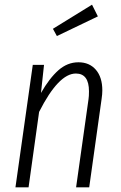

<svg xmlns="http://www.w3.org/2000/svg" viewBox="-20 -800 517 820"><path d="M417 -414Q417 -398 414 -378L361 0H305L358 -376Q360 -388 360 -410Q360 -486 304 -486Q230 -486 147 -322L102 0H46L120 -523H168L155 -403Q191 -466 229.5 -500Q268 -534 315 -534Q362 -534 389.5 -502Q417 -470 417 -414ZM373 -780 398 -730 223 -646 206 -677Z"/></svg>

Font: Fira Sans Extra Condensed Light
Style: Italic
Weight: 300
Width: 3
Italic angle: -8°
Designer: Carrois Corporate & Edenspiekermann AG
Foundry: Carrois Corporate GbR & Edenspiekermann AG
Version: Version 4.203